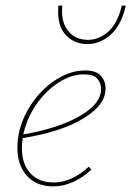

<svg xmlns="http://www.w3.org/2000/svg" viewBox="-20 -661 468 684"><path d="M356 -346Q356 -339 354 -327Q344 -277 267.5 -233.5Q191 -190 61 -169Q58 -151 58 -133Q58 -77 88 -44Q118 -11 171 -11Q236 -11 296 -67L306 -57Q240 3 170 3Q110 3 76 -34.5Q42 -72 42 -135Q42 -165 49 -194Q63 -251 99.5 -301Q136 -351 185 -380.5Q234 -410 283 -410Q322 -410 339 -391.5Q356 -373 356 -346ZM340 -344Q340 -366 326.5 -381Q313 -396 279 -396Q234 -396 189.5 -367.5Q145 -339 112 -292.5Q79 -246 66 -194L63 -182Q182 -203 255 -242.5Q328 -282 338 -327Q340 -337 340 -344ZM187 -619Q187 -633 188 -641H202Q201 -634 201 -621Q201 -574 226.5 -546.5Q252 -519 293 -519Q333 -519 366 -548.5Q399 -578 414 -641H428Q413 -573 375.5 -538.5Q338 -504 291 -504Q246 -504 216.5 -534Q187 -564 187 -619Z"/></svg>

Font: Ysabeau Thin
Style: Italic
Weight: 200
Italic angle: -12°
Designer: Christian Thalmann (Catharsis Fonts)
Version: Version 0.003